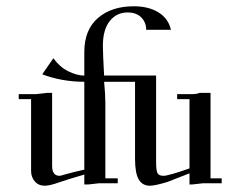

<svg xmlns="http://www.w3.org/2000/svg" viewBox="-20 -594 751 606"><path d="M679.7 -15.6H652.3Q636.7 -15.6 621.1 -15.6L585.9 -11.7H578.1V-46.9L507.8 -19.5Q468.8 -7.8 453.1 -7.8Q429.7 -7.8 418 -27.3Q406.2 -46.9 406.2 -93.8V-335.9H308.6Q312.5 -296.9 312.5 -269.5V-31.2H351.6V-15.6H316.4Q308.6 -15.6 293 -15.6L257.8 -11.7H246.1V-43Q191.4 -27.3 164.1 -17.6Q136.7 -7.8 121.1 -7.8Q101.6 -7.8 89.8 -21.5Q78.1 -35.2 78.1 -54.7V-281.2H39.1V-296.9H93.8L128.9 -300.8H144.5V-70.3Q144.5 -39.1 168 -39.1Q171.9 -39.1 183.6 -43Q210.9 -50.8 246.1 -58.6V-335.9Q175.8 -335.9 113.3 -359.4L148.4 -410.2Q168 -382.8 195.3 -369.1Q222.7 -355.5 246.1 -355.5V-429.7Q246.1 -500 289.1 -537.1Q332 -574.2 402.3 -574.2Q449.2 -574.2 480.5 -554.7Q511.7 -535.2 519.5 -500H441.4Q441.4 -523.4 425.8 -539.1Q410.2 -554.7 382.8 -554.7Q347.7 -554.7 326.2 -527.3Q304.7 -500 304.7 -449.2Q304.7 -425.8 308.6 -355.5H472.7V-82Q472.7 -58.6 476.6 -48.8Q480.5 -39.1 496.1 -39.1Q511.7 -39.1 578.1 -62.5V-281.2H539.1V-296.9H585.9Q601.6 -296.9 609.4 -300.8H632.8H644.5V-31.2H679.7Z"/></svg>

Font: 和音 by 宁静之雨，公众号njzyshare
Style: Regular
Weight: 400
Designer: Steve Matteson
Foundry: Ascender Corporation
Version: Version 6.00;June 8, 2018;FontCreator 11.0.0.2388 32-bit